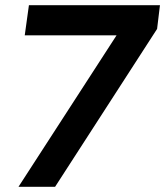

<svg xmlns="http://www.w3.org/2000/svg" viewBox="-20 -717 634 737"><path d="M51 0H191.5L583 -606L594 -697H91L75 -581.5H427.5Z"/></svg>

Font: HK Grotesk
Style: Bold Italic
Weight: 700
Italic angle: -16°
Designer: Alfredo Marco Pradil
Foundry: Hanken Design Co.
Version: Version 3.001;FEAKit 1.0